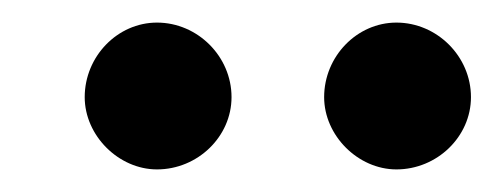

<svg xmlns="http://www.w3.org/2000/svg" viewBox="-20 -675 437 170"><path d="M185 -589C185 -625 155 -655 119 -655C84 -655 55 -625 55 -589C55 -555 85 -525 119 -525C155 -525 185 -554 185 -589ZM397 -589C397 -625 367 -655 331 -655C296 -655 267 -625 267 -589C267 -555 297 -525 331 -525C367 -525 397 -554 397 -589Z"/></svg>

Font: XITS
Style: Bold Italic
Weight: 700
Italic angle: -16.33°
Designer: MicroPress Inc., with final additions and corrections provided by Coen Hoffman, Elsevier (retired)
Version: Version 1.302